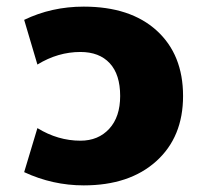

<svg xmlns="http://www.w3.org/2000/svg" viewBox="-20 -550 601 580"><path d="M93 -163Q155 -125 223 -125Q277 -125 310 -161Q343 -197 343 -260Q343 -325 311.5 -359Q280 -393 223 -393Q155 -393 93 -355L53 -490Q136 -530 233 -530Q374 -530 453.5 -457.5Q533 -385 533 -260Q533 -136 452 -63Q371 10 233 10Q139 10 53 -30Z"/></svg>

Font: Mplus 1p Black
Style: Regular
Weight: 900
Version: Version 1.061